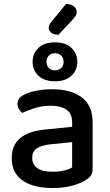

<svg xmlns="http://www.w3.org/2000/svg" viewBox="-20 -931 551 966"><path d="M245 -67Q280 -67 306 -74Q332 -81 343 -89V-216L234 -205Q188 -200 165 -184.5Q142 -169 142 -137Q142 -104 167 -85.5Q192 -67 245 -67ZM243 -482Q336 -482 391 -441.5Q446 -401 446 -314V-81Q446 -58 435.5 -45.5Q425 -33 407 -22Q381 -7 340 4Q299 15 245 15Q148 15 93.5 -23Q39 -61 39 -135Q39 -201 81.5 -236Q124 -271 204 -279L343 -293V-315Q343 -359 314.5 -379Q286 -399 235 -399Q195 -399 158 -388Q121 -377 92 -363Q82 -371 75 -382.5Q68 -394 68 -408Q68 -425 76.5 -436Q85 -447 103 -455Q131 -469 167 -475.5Q203 -482 243 -482ZM144 -620Q144 -662 173.5 -690Q203 -718 256 -718Q310 -718 339.5 -690Q369 -662 369 -620Q369 -578 339.5 -550Q310 -522 256 -522Q203 -522 173.5 -550Q144 -578 144 -620ZM214 -620Q214 -600 226 -588.5Q238 -577 256 -577Q275 -577 287.5 -588.5Q300 -600 300 -620Q300 -640 287.5 -651.5Q275 -663 256 -663Q238 -663 226 -651.5Q214 -640 214 -620ZM312 -911Q338 -911 352 -898.5Q366 -886 366 -872Q366 -858 358.5 -848.5Q351 -839 339 -825L274 -756Q251 -756 238 -766.5Q225 -777 225 -791Q225 -805 239 -822Z"/></svg>

Font: Baloo Bhaina 2 Medium
Style: Regular
Weight: 500
Designer: Yesha Goshar, Manish Minz, Shuchita Grover and Ek Type
Foundry: Ek Type
Version: Version 1.640;hotconv 1.0.111;makeotfexe 2.5.65597; ttfautoh